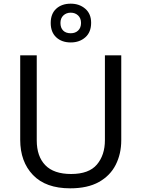

<svg xmlns="http://www.w3.org/2000/svg" viewBox="-20 -1015 771 1045"><path d="M640 -252Q640 -178 610 -118.5Q580 -59 518.5 -24.5Q457 10 362 10Q229 10 159.5 -62.5Q90 -135 90 -254V-714H180V-251Q180 -164 226.5 -116Q273 -68 367 -68Q464 -68 507.5 -119.5Q551 -171 551 -252V-714H640ZM365 -784Q316 -784 286 -812Q256 -840 256 -890Q256 -940 286 -967.5Q316 -995 365 -995Q412 -995 444 -967.5Q476 -940 476 -891Q476 -840 444.5 -812Q413 -784 365 -784ZM365 -834Q390 -834 405.5 -849Q421 -864 421 -890Q421 -916 405 -931Q389 -946 365 -946Q341 -946 325 -931Q309 -916 309 -890Q309 -864 323.5 -849Q338 -834 365 -834Z"/></svg>

Font: Noto Sans Osmanya
Style: Regular
Weight: 400
Designer: Monotype Design Team
Foundry: Monotype Imaging Inc.
Version: Version 2.001; ttfautohint (v1.8.4.7-5d5b)